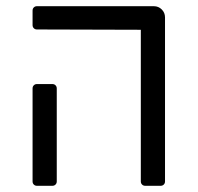

<svg xmlns="http://www.w3.org/2000/svg" viewBox="-20 -599 637 619"><path d="M434 -14V-503L99 -504Q93 -504 89 -508Q85 -512 85 -518V-565Q85 -571 89 -575Q93 -579 99 -579H476Q491 -579 501.5 -568.5Q512 -558 512 -543V-14Q512 -8 508 -4Q504 0 498 0H448Q442 0 438 -4Q434 -8 434 -14ZM85 -14V-314Q85 -320 89 -324Q93 -328 99 -328H149Q155 -328 159 -324Q163 -320 163 -314V-14Q163 -8 159 -4Q155 0 149 0H99Q93 0 89 -4Q85 -8 85 -14Z"/></svg>

Font: Miriam Libre
Style: Regular
Weight: 400
Version: Version 1.000